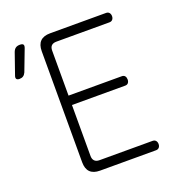

<svg xmlns="http://www.w3.org/2000/svg" viewBox="-180 -845 911 959"><g transform="rotate(-20 275.5 -365.0)"><path d="M170 -406H453Q464 -406 469.5 -399Q475 -392 475 -381Q475 -370 469.5 -363Q464 -356 453 -356H170V-85Q170 -68 179 -59Q188 -50 205 -50H487Q498 -50 504 -43Q510 -36 510 -25Q510 -14 504 -7Q498 0 487 0H190Q155 0 137.5 -17.5Q120 -35 120 -70V-660Q120 -695 137.5 -712.5Q155 -730 190 -730H487Q498 -730 504 -723Q510 -716 510 -705Q510 -694 504 -687Q498 -680 487 -680H205Q188 -680 179 -671.5Q170 -663 170 -645ZM2 -590Q-3 -579 -11 -573.5Q-19 -568 -31 -568Q-43 -568 -47 -574Q-51 -580 -47 -591L-8 -703Q-3 -716 5.5 -722Q14 -728 28 -728Q42 -728 46 -722Q50 -716 45 -703Z"/></g></svg>

Font: Maple Mono Thin
Style: Regular
Weight: 250
Monospace: yes
Designer: subframe7536
Version: Version 7.000